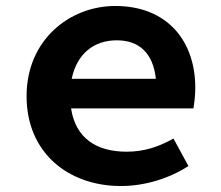

<svg xmlns="http://www.w3.org/2000/svg" viewBox="-20 -609 740 643"><path d="M634 -315C634 -473 539 -589 366 -589C214 -589 69 -476 69 -287C69 -97 209 14 385 14C466 14 548 -12 611 -53L561 -145C509 -116 461 -101 404 -101C302 -101 233 -147 218 -246H628C630 -259 634 -287 634 -315ZM371 -474C447 -474 493 -430 502 -345H220C238 -430 295 -474 371 -474Z"/></svg>

Font: Kawkab Mono
Style: Bold
Weight: 700
Monospace: yes
Designer: Abdullah Arif
Foundry: Abdullah Arif
Version: Version 1.000;PS 000.500;hotconv 1.0.88;makeotf.lib2.5.64775